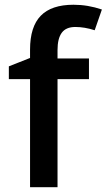

<svg xmlns="http://www.w3.org/2000/svg" viewBox="-20 -785 447 805"><path d="M353 -453.1H221.2V0H106V-453.1H17.1V-506.8L106 -542V-577.1Q106 -672.9 150.9 -719Q195.8 -765.1 288.1 -765.1Q348.6 -765.1 407.2 -745.1L377 -658.2Q334.5 -671.9 295.9 -671.9Q256.8 -671.9 239 -647.7Q221.2 -623.5 221.2 -575.2V-540H353Z"/></svg>

Font: f0_41264          
Style: Regular
Weight: 600
Foundry: Ascender Corporation
Version: Version 1.10